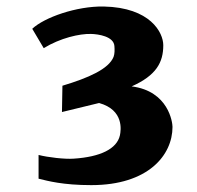

<svg xmlns="http://www.w3.org/2000/svg" viewBox="-20 -861 595 581"><path d="M96.7 -320.3C124.5 -313.5 169.9 -300.8 256.3 -300.8C428.7 -300.8 502 -391.6 502 -477.1C502 -490.2 490.2 -585.4 378.4 -599.6C453.1 -632.8 474.1 -672.4 474.1 -724.1C474.1 -762.2 435.1 -838.4 293.9 -841.3C211.4 -842.8 113.8 -808.1 77.6 -773.9L112.3 -715.3C162.6 -746.1 220.7 -759.3 255.4 -758.3C277.3 -757.8 324.2 -751 326.2 -721.7C327.1 -710 327.1 -698.2 323.7 -689C309.1 -652.3 248.5 -625.5 168.9 -601.6L167.5 -522L279.8 -549.3C355.5 -528.3 346.2 -466.8 342.8 -451.2C333.5 -410.6 284.2 -386.2 203.1 -380.9C175.8 -378.9 125.5 -384.8 96.7 -392.1Z"/></svg>

Font: Merriweather
Style: Heavy
Weight: 900
Designer: Eben Sorkin ( eben@eyebytes.com )
Foundry: Sorkin Type Co.
Version: Version 1.003